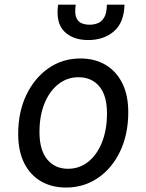

<svg xmlns="http://www.w3.org/2000/svg" viewBox="-20 -812 640 839"><path d="M268.5 7.5Q206.5 7.5 159.5 -19.5Q112.5 -46.5 86 -98.8Q59.5 -151 59.5 -227Q59.5 -322.5 95 -396.8Q130.5 -471 191.8 -513.8Q253 -556.5 331 -556.5Q394 -556.5 441 -528.8Q488 -501 514.2 -448.8Q540.5 -396.5 540.5 -322Q540.5 -225.5 505.2 -151.2Q470 -77 408.5 -34.8Q347 7.5 268.5 7.5ZM277 -74.5Q327 -74.5 365.2 -104.8Q403.5 -135 425.5 -189.8Q447.5 -244.5 447.5 -317Q447.5 -394.5 414 -434.5Q380.5 -474.5 322.5 -474.5Q273.5 -474.5 235 -444.2Q196.5 -414 174.5 -360.2Q152.5 -306.5 152.5 -235Q152.5 -156.5 186.2 -115.5Q220 -74.5 277 -74.5ZM365.5 -637Q298 -637 260.5 -675Q223 -713 234 -791.5H311Q305.5 -755 313 -736Q320.5 -717 336.5 -710.5Q352.5 -704 371.5 -704Q391 -704 407.8 -710.8Q424.5 -717.5 435.5 -736.2Q446.5 -755 447 -791.5H524Q522 -713 477.8 -675Q433.5 -637 365.5 -637Z"/></svg>

Font: Spline Sans Mono
Style: Italic
Weight: 400
Italic angle: -4°
Monospace: yes
Designer: Eben Sorkin, Mirko Velimirovic
Foundry: Sorkin Type
Version: Version 1.004